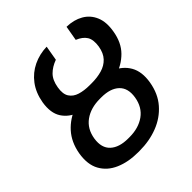

<svg xmlns="http://www.w3.org/2000/svg" viewBox="-205 -905 1060 1060"><g transform="rotate(-45 324.5 -375.0)"><path d="M342.3 -434.1H353.5Q430.7 -434.1 488 -410.4Q545.4 -386.7 573 -338.4Q600.6 -290 588.4 -216.8Q575.7 -141.1 531.7 -90.8Q487.8 -40.5 422.9 -15.4Q357.9 9.8 280.8 9.8H269Q193.4 9.8 136 -15.1Q78.6 -40 50.8 -90.1Q22.9 -140.1 35.6 -216.8Q48.8 -291 92.5 -339.4Q136.2 -387.7 201.2 -410.9Q266.1 -434.1 342.3 -434.1ZM339.8 -348.6H329.1Q257.8 -348.6 210.2 -314.5Q162.6 -280.3 152.3 -214.8Q142.6 -149.9 178.7 -116.5Q214.8 -83 284.7 -83H295.9Q365.7 -83 413.3 -116.9Q460.9 -150.9 471.7 -216.8Q481.9 -280.8 446.3 -314.7Q410.6 -348.6 339.8 -348.6ZM358.9 -441.4Q401.9 -441.4 437.7 -451.7Q473.6 -461.9 497.6 -487.3Q521.5 -512.7 528.8 -557.1Q536.1 -604.5 519.8 -630.9Q503.4 -657.2 464.8 -672.9L480 -759.8Q535.6 -758.8 576.9 -735.1Q618.2 -711.4 637 -666.7Q655.8 -622.1 644.5 -557.6Q632.3 -483.9 588.6 -439.9Q544.9 -396 481.2 -376.7Q417.5 -357.4 344.2 -356.9H326.2Q252.4 -357.4 195.1 -377Q137.7 -396.5 108.9 -440.7Q80.1 -484.9 91.8 -558.1Q103 -622.6 136.5 -667Q169.9 -711.4 219 -734.9Q268.1 -758.3 324.7 -759.8L309.6 -672.9Q269 -658.2 243.2 -632.1Q217.3 -606 209.5 -557.6Q201.7 -512.2 218 -486.8Q234.4 -461.4 267.1 -451.4Q299.8 -441.4 340.8 -441.4Z"/></g></svg>

Font: Inter Medium
Style: Italic
Weight: 500
Italic angle: -9.3988°
Designer: Rasmus Andersson
Foundry: rsms
Version: Version 4.001;git-66647c0bb